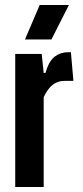

<svg xmlns="http://www.w3.org/2000/svg" viewBox="-20 -749 332 769"><path d="M41 0V-533H147L155 -457H162Q176 -505 199.5 -522.5Q223 -540 253 -540H264L274 -425H239Q219 -425 204 -417.5Q189 -410 177 -395.5Q165 -381 155 -360V0ZM80 -591 139 -729H256L186 -591Z"/></svg>

Font: Hubot Sans Condensed SemiBold
Style: Regular
Weight: 600
Width: 3
Designer: Deni Anggara
Foundry: GitHub, Inc., Subsidiary of Microsoft Corporation
Version: Version 2.000